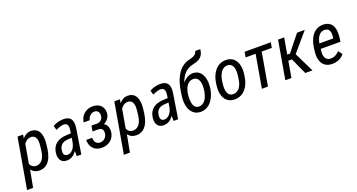

<svg xmlns="http://www.w3.org/2000/svg" viewBox="-76 -1530 4633 2494"><g transform="rotate(-20 2241.0 -282.5)"><path d="M326.2 -226.1Q335.9 -300.3 335.9 -335Q335.9 -340.8 335.4 -345.7Q328.6 -436 257.3 -437Q255.9 -437 254.9 -437Q202.1 -437 160.2 -379.4L114.7 -118.2Q137.2 -64.9 190.9 -62Q193.8 -62 196.8 -62Q247.1 -62 280.3 -100.1Q314.9 -140.1 326.2 -226.1ZM380.9 -112.3Q330.6 9.8 218.8 9.8Q215.8 9.8 212.9 9.8Q142.1 7.8 104.5 -45.4L60.1 191.4L59.6 192.9H58.1H-21.5H-23.9L-23.4 190.9L97.2 -500.5L97.7 -502H99.1L172.4 -502.4H174.3V-500L166 -451.2Q216.3 -511.7 284.7 -511.7Q285.6 -511.7 286.6 -511.7Q355 -510.7 388.7 -461.4Q419.4 -416 419.4 -338.9Q419.4 -332.5 418.9 -325.7Q417.5 -285.6 408.7 -220.7Q398.9 -156.2 380.9 -112.3Z M746.6 -200.7 753.9 -247.1 704.6 -244.1Q645 -241.2 615.2 -215.8Q585.4 -190.4 577.6 -142.6Q575.2 -127.9 575.2 -116.2Q575.2 -91.8 584.5 -78.1Q598.6 -57.6 628.4 -57.6Q670.4 -57.6 702.6 -94.2Q735.8 -131.3 746.6 -200.7ZM733.9 -511.2Q808.6 -511.2 836.4 -467.3Q855 -438 854.5 -390.1Q854.5 -366.7 850.1 -339.4L796.9 -2L796.4 0H794.9H735.4H733.9V-1.5L732.4 -70.3Q717.3 -49.8 702.6 -35.2Q688 -20.5 671.4 -10.7Q638.7 9.3 593.8 9.3Q534.2 9.3 508.8 -33.7Q491.2 -64 491.2 -105Q491.2 -122.1 494.6 -141.1Q506.3 -216.3 559.1 -257.3Q611.8 -298.3 701.7 -301.8L762.7 -304.7L767.6 -334.5Q771.5 -357.9 771.5 -376.5Q771.5 -403.8 763.2 -418.9Q749.5 -444.3 712.9 -443.8Q688 -443.8 661.1 -435.1Q633.8 -426.3 604.5 -411.6L602.5 -410.6L602.1 -412.6L586.9 -470.2L586.4 -471.7L587.9 -472.7Q619.6 -490.7 657 -501Q694.3 -511.2 733.9 -511.2Z M1293.9 -388.7Q1287.6 -313.5 1207.5 -269Q1239.3 -251 1252 -219.7Q1262.2 -193.4 1262.7 -164.1Q1262.7 -158.2 1262.2 -152.3Q1256.8 -78.1 1204.1 -33.2Q1153.3 9.8 1080.6 9.3Q1077.1 9.3 1074.2 9.3Q1001.5 7.8 960 -38.1Q921.4 -80.6 921.4 -147.5Q921.4 -152.3 921.4 -156.7L1003.9 -156.2Q1003.9 -152.8 1003.9 -148.9Q1003.9 -113.3 1022 -89.8Q1042.5 -64 1078.6 -63Q1080.1 -63 1081.5 -63Q1118.7 -63 1146 -87.4Q1174.3 -112.8 1179.2 -152.3Q1180.2 -161.1 1180.2 -168.9Q1180.2 -228 1118.7 -231L1035.6 -231.4L1049.3 -307.6L1121.1 -307.1Q1159.2 -308.1 1182.1 -328.6Q1205.1 -349.1 1209.5 -387.7Q1210.4 -394 1210.4 -399.9Q1210 -424.8 1196.3 -443.4Q1179.7 -465.8 1146.5 -465.8Q1110.8 -465.8 1085 -441.9Q1059.1 -418 1051.8 -381.3L968.3 -380.9Q975.1 -451.2 1026.4 -495.1Q1076.7 -538.1 1147.5 -538.1Q1148.9 -538.1 1150.9 -538.1Q1222.2 -536.1 1260.7 -495.1Q1294.4 -459 1294.4 -404.3Q1294.4 -396.5 1293.9 -388.7Z M1664.6 -226.1Q1674.3 -300.3 1674.3 -335Q1674.3 -340.8 1673.8 -345.7Q1667 -436 1595.7 -437Q1594.2 -437 1593.3 -437Q1540.5 -437 1498.5 -379.4L1453.1 -118.2Q1475.6 -64.9 1529.3 -62Q1532.2 -62 1535.2 -62Q1585.4 -62 1618.7 -100.1Q1653.3 -140.1 1664.6 -226.1ZM1719.2 -112.3Q1668.9 9.8 1557.1 9.8Q1554.2 9.8 1551.3 9.8Q1480.5 7.8 1442.9 -45.4L1398.4 191.4L1397.9 192.9H1396.5H1316.9H1314.5L1314.9 190.9L1435.5 -500.5L1436 -502H1437.5L1510.7 -502.4H1512.7V-500L1504.4 -451.2Q1554.7 -511.7 1623 -511.7Q1624 -511.7 1625 -511.7Q1693.4 -510.7 1727.1 -461.4Q1757.8 -416 1757.8 -338.9Q1757.8 -332.5 1757.3 -325.7Q1755.9 -285.6 1747.1 -220.7Q1737.3 -156.2 1719.2 -112.3Z M2085 -200.7 2092.3 -247.1 2043 -244.1Q1983.4 -241.2 1953.6 -215.8Q1923.8 -190.4 1916 -142.6Q1913.6 -127.9 1913.6 -116.2Q1913.6 -91.8 1922.9 -78.1Q1937 -57.6 1966.8 -57.6Q2008.8 -57.6 2041 -94.2Q2074.2 -131.3 2085 -200.7ZM2072.3 -511.2Q2147 -511.2 2174.8 -467.3Q2193.4 -438 2192.9 -390.1Q2192.9 -366.7 2188.5 -339.4L2135.3 -2L2134.8 0H2133.3H2073.7H2072.3V-1.5L2070.8 -70.3Q2055.7 -49.8 2041 -35.2Q2026.4 -20.5 2009.8 -10.7Q1977.1 9.3 1932.1 9.3Q1872.6 9.3 1847.2 -33.7Q1829.6 -64 1829.6 -105Q1829.6 -122.1 1833 -141.1Q1844.7 -216.3 1897.5 -257.3Q1950.2 -298.3 2040 -301.8L2101.1 -304.7L2106 -334.5Q2109.9 -357.9 2109.9 -376.5Q2109.9 -403.8 2101.6 -418.9Q2087.9 -444.3 2051.3 -443.8Q2026.4 -443.8 1999.5 -435.1Q1972.2 -426.3 1942.9 -411.6L1940.9 -410.6L1940.4 -412.6L1925.3 -470.2L1924.8 -471.7L1926.3 -472.7Q1958 -490.7 1995.4 -501Q2032.7 -511.2 2072.3 -511.2Z M2498.5 -424.3Q2497.1 -424.3 2495.6 -424.3Q2441.4 -424.3 2406.2 -375.5Q2370.1 -325.2 2363.8 -236.3L2362.8 -211.4V-184.1Q2368.2 -64.5 2445.8 -63Q2448.2 -63 2450.7 -63Q2500.5 -63 2534.7 -108.4Q2570.8 -156.2 2582.5 -248.5L2585 -293.9Q2585 -356.9 2562.5 -390.1Q2540 -423.3 2498.5 -424.3ZM2521 -498Q2587.9 -496.1 2626.5 -446.3Q2665 -396.5 2668.9 -313Q2668.9 -307.6 2668.9 -301.3Q2668.9 -279.3 2666.5 -248Q2658.2 -173.3 2626 -111.3Q2593.8 -48.8 2545.9 -18.6Q2500 10.7 2446.3 10.3Q2443.8 10.3 2440.9 10.3Q2368.2 8.3 2325.2 -45.7Q2282.2 -99.6 2278.8 -189.5Q2278.3 -199.2 2278.3 -209Q2278.3 -228.5 2280.3 -247.6L2282.2 -262.2L2284.2 -279.8Q2303.7 -448.7 2365.2 -550Q2426.8 -651.4 2529.3 -677.2L2572.8 -688.5Q2635.7 -706.5 2647.9 -757.8L2717.3 -758.3Q2712.4 -711.9 2695.1 -682.4Q2677.7 -652.8 2646.7 -634.5Q2615.7 -616.2 2552.5 -601.8Q2489.3 -587.4 2446.5 -545.2Q2403.8 -502.9 2373 -421.9Q2442.4 -498 2518.1 -498Q2519.5 -498 2521 -498Z M2840.8 -263.7 2835.4 -217.8 2834 -192.9Q2834 -189 2834 -185.1Q2834 -128.9 2853 -97.7Q2873.5 -64 2915 -62Q2918 -62 2920.4 -62Q2970.7 -62 3003.9 -99.6Q3039.6 -139.6 3051.8 -220.7L3059.1 -274.9L3061.5 -308.1Q3061.5 -312 3061.5 -315.4Q3061.5 -372.1 3041.5 -403.8Q3020.5 -437.5 2979.5 -439.5Q2977.1 -439.5 2974.6 -439.5Q2923.3 -439.5 2888.2 -395Q2851.6 -347.7 2840.8 -263.7ZM2752.9 -227.1 2758.3 -273.4Q2773.9 -381.3 2833 -447.3Q2890.6 -511.2 2978.5 -511.2Q2981.4 -511.2 2984.9 -511.2Q3042.5 -509.8 3080.1 -478.5Q3117.7 -447.8 3133.8 -393.6Q3145 -356.4 3145 -314Q3145 -294.4 3142.6 -273.9L3136.7 -226.6Q3121.1 -119.1 3062.5 -54.2Q3003.9 9.3 2916 9.3Q2913.1 9.3 2910.2 9.3Q2853 7.8 2815.4 -22.9Q2777.8 -53.7 2761.7 -107.9Q2750.5 -145 2750.5 -187Q2750.5 -206.5 2752.9 -227.1Z M3595.2 -455.1H3455.6L3376.5 0H3292.5L3371.6 -455.1H3233.4L3246.6 -528.3H3607.9Z M3790 -225.1H3740.2L3701.2 0H3616.7L3708.5 -528.3H3793L3753.9 -304.7H3792L3970.7 -528.3H4077.6L3858.4 -272L3991.7 0H3892.1Z M4387.2 -297.9 4389.6 -308.6Q4392.6 -329.6 4392.1 -353Q4390.1 -436 4322.3 -439.9Q4319.3 -439.9 4316.9 -439.9Q4239.3 -439.9 4207 -341.3L4195.3 -298.3ZM4355 -7.8Q4312.5 9.3 4266.6 9.3Q4264.2 9.3 4261.7 9.3Q4175.8 8.3 4133.8 -51.8Q4100.6 -99.1 4100.6 -173.3Q4100.6 -193.4 4103 -215.3L4108.9 -264.6Q4123.5 -381.3 4180.2 -447.3Q4235.8 -511.2 4321.8 -511.2Q4324.7 -511.2 4327.6 -511.2Q4400.9 -509.3 4437 -461.9Q4471.7 -417 4471.7 -337.4Q4471.7 -333.5 4471.7 -329.6V-329.1L4467.3 -273.9L4460.4 -226.1V-225.1H4459L4188.5 -225.6Q4183.1 -188 4183.1 -165.5Q4183.1 -163.6 4183.1 -162.1Q4184.1 -116.2 4206.1 -89.8Q4228 -64 4269.5 -63Q4271.5 -63 4273.4 -63Q4301.3 -63 4328.1 -74.7Q4357.4 -87.4 4389.6 -119.1L4391.1 -120.1L4392.1 -118.7L4429.7 -66.9L4430.2 -65.9L4429.7 -64.9Q4414.6 -45.4 4396 -31.2Q4377.4 -17.1 4355 -7.8Z"/></g></svg>

Font: MAUL Condensed Italic
Style: Condenced Regular Italic
Weight: 400
Italic angle: -12°
Designer: MAUL
Version: Version 1.0; 2020; ttfautohint (v1.8.3)